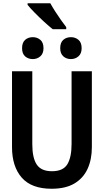

<svg xmlns="http://www.w3.org/2000/svg" viewBox="-20 -1153 640 1183"><path d="M298 10Q174 10 114 -58.5Q54 -127 54 -247V-714H179V-265Q179 -180 206.5 -139Q234 -98 300 -98Q369 -98 395 -141Q421 -184 421 -266V-714H546V-247Q546 -170 519.5 -112.5Q493 -55 438.5 -22.5Q384 10 298 10ZM417 -789Q389 -789 370 -806Q351 -823 351 -856Q351 -891 370 -907.5Q389 -924 417 -924Q444 -924 463.5 -907.5Q483 -891 483 -856Q483 -823 463.5 -806Q444 -789 417 -789ZM182 -789Q154 -789 135 -805.5Q116 -822 116 -856Q116 -891 135 -907.5Q154 -924 182 -924Q209 -924 228.5 -907.5Q248 -891 248 -856Q248 -823 228.5 -806Q209 -789 182 -789ZM305 -973Q283 -990 252 -1018.5Q221 -1047 192.5 -1076Q164 -1105 150 -1123V-1133H290Q302 -1111 319.5 -1083.5Q337 -1056 355.5 -1030Q374 -1004 388 -986V-973Z"/></svg>

Font: Noto Sans Mono SemiBold
Style: Regular
Weight: 600
Designer: Monotype Design Team
Foundry: Monotype Imaging Inc.
Version: Version 2.014; ttfautohint (v1.8.4.7-5d5b)